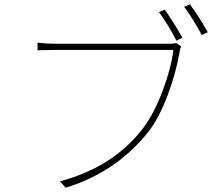

<svg xmlns="http://www.w3.org/2000/svg" viewBox="-20 -865 1040 900"><path d="M829 -648Q824 -638 821 -617Q804 -521 768 -424Q725 -309 673 -244Q524 -58 288 15L261 -15Q511 -82 649 -262Q702 -331 744 -444Q782 -545 793 -631H236Q214 -631 193 -630H174L156 -629V-665Q198 -660 237 -660H777Q795 -660 806 -663ZM870 -845Q913 -787 954 -714L926 -701Q916 -719 907 -734Q896 -754 886 -770Q860 -812 843 -833ZM752 -820Q794 -761 835 -688L807 -674Q770 -748 725 -808Z"/></svg>

Font: Noto Sans CJK TC Thin
Style: Regular
Weight: 250
Designer: Ryoko NISHIZUKA ???? (kana & ideographs); Paul D. Hunt (Latin, Greek & Cyrillic); Wenlong ZHANG ??? (bopomofo); Sandoll 
Foundry: Adobe Systems Incorporated
Version: Version 1.004 January 19, 2016